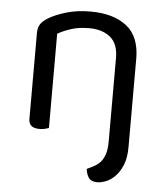

<svg xmlns="http://www.w3.org/2000/svg" viewBox="-50 -519 650 759"><g transform="rotate(5 275.0 -140.0)"><path d="M318 146Q336 138 350.5 129.5Q365 121 374.5 108.5Q384 96 389.5 77.5Q395 59 395 30V-301Q395 -357 363.5 -383Q332 -409 279 -409Q239 -409 208 -399Q177 -389 155 -376V-2Q150 0 140 2.5Q130 5 118 5Q75 5 75 -31V-372Q75 -393 83.5 -406.5Q92 -420 113 -433Q139 -449 182 -462Q225 -475 279 -475Q370 -475 422.5 -434Q475 -393 475 -305V45Q475 89 463 117.5Q451 146 433.5 163.5Q416 181 397 188Q378 195 364 195Q339 195 329.5 180.5Q320 166 318 146Z"/></g></svg>

Font: Baloo 2
Style: Regular
Weight: 400
Designer: Sarang Kulkarni and Ek Type
Foundry: Ek Type
Version: Version 1.640;hotconv 1.0.111;makeotfexe 2.5.65597; ttfautoh